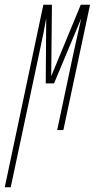

<svg xmlns="http://www.w3.org/2000/svg" viewBox="-62 -546 408 806"><path d="M-42 240H-17L107 -343Q115 -380 121 -410Q127 -440 132 -469L130 -196H165L279 -469Q265 -409 248 -330L178 0H204L316 -526H277L153 -226L156 -526H120Z"/></svg>

Font: Noto Sans Display Condensed Thin
Style: Italic
Weight: 250
Width: 3
Italic angle: -12°
Designer: Monotype Design Team
Foundry: Monotype Imaging Inc.
Version: Version 1.900